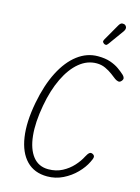

<svg xmlns="http://www.w3.org/2000/svg" viewBox="-182 -1400 1101 1507"><g transform="rotate(15 369.0 -646.0)"><path d="M356.5 10Q251.5 10 188 -55.5Q124.5 -121 106.5 -241Q88.5 -361 119.5 -524Q148 -674 203.2 -781.8Q258.5 -889.5 334.5 -947Q410.5 -1004.5 499.5 -1004.5Q559 -1004.5 601 -990Q643 -975.5 672.5 -954.5Q702 -933.5 723 -914Q733 -905 737 -892.8Q741 -880.5 728.5 -866Q716.5 -851.5 701.8 -855Q687 -858.5 675.5 -867Q660 -879 634.5 -898.2Q609 -917.5 576 -932.8Q543 -948 504.5 -948Q428 -948 363.8 -895Q299.5 -842 252.8 -745.2Q206 -648.5 182.5 -518Q156.5 -376.5 167.5 -270.2Q178.5 -164 225 -105.2Q271.5 -46.5 350 -46.5Q414 -46.5 464 -73Q514 -99.5 549.5 -138.8Q585 -178 604.5 -217Q618 -243 629.8 -252Q641.5 -261 657 -253Q673 -244.5 672.2 -230.5Q671.5 -216.5 656.5 -188Q633.5 -140.5 588.8 -94.8Q544 -49 484.2 -19.5Q424.5 10 356.5 10ZM520.5 -1110.5Q512.5 -1115.5 508.5 -1123Q504.5 -1130.5 513.5 -1146L590.5 -1280Q603 -1301.5 618.2 -1302.2Q633.5 -1303 642.5 -1295.5Q654 -1285 653.5 -1272.2Q653 -1259.5 644.5 -1247.5L552 -1119.5Q543 -1107 535.2 -1106.8Q527.5 -1106.5 520.5 -1110.5Z"/></g></svg>

Font: Edu SA Hand
Style: Regular
Weight: 400
Designer: Tina and Corey Anderson, Eben Sorkin, Mirko Velimirovic
Foundry: Google for Education
Version: Version 2.000